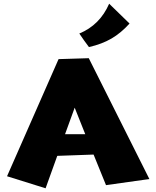

<svg xmlns="http://www.w3.org/2000/svg" viewBox="-20 -1046 843 1036"><path d="M569 -1026Q625 -972 679 -919Q633 -868 581.5 -838Q530 -808 460 -792Q432 -829 408 -865Q519 -911 569 -1026ZM331 -322H440L383 -465ZM296 -727 459 -732 786 -80 552 -47 485 -212 289 -205 226 -30 18 -95Z"/></svg>

Font: LONDON PRESLEY
Style: Regular
Weight: 400
Version: Version 001.000